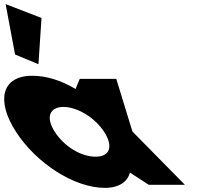

<svg xmlns="http://www.w3.org/2000/svg" viewBox="-188 -895 971 930"><path d="M-115 -631 -1.8 -584 13.1 -807.9 -160.8 -875.1ZM77.7 -256C31.7 -327 52.3 -377 119.3 -377C185.3 -377 270.7 -327 316.7 -256C362 -186 344.4 -136 275.4 -136C203.4 -136 123 -186 77.7 -256ZM-110.3 -256C-13.2 -106 170.2 15 320.2 15C390.2 15 430.1 -16 440.9 -58H442.9L532.5 0H707.5L453.4 -258L375.2 -513H198.2L178 -464C109.4 -505 37.5 -528 -31.5 -528C-181.5 -528 -207.5 -406 -110.3 -256Z"/></svg>

Font: Hussar
Style: BdOpOblSeven
Weight: 700
Foundry: Cannot Into Space Fonts
Version: Version 2.00